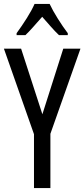

<svg xmlns="http://www.w3.org/2000/svg" viewBox="-20 -963 432 983"><path d="M197 -378 304 -714H392L238 -278V0H154V-276L0 -714H88ZM234 -943Q250 -909 276 -867.5Q302 -826 327 -793V-783H282Q261 -803 240 -827Q219 -851 196 -877Q173 -851 150.5 -825.5Q128 -800 110 -783H65V-793Q92 -830 117.5 -870.5Q143 -911 157 -943Z"/></svg>

Font: Noto Sans Ethiopic ExtraCondensed
Style: Regular
Weight: 400
Width: 2
Designer: Monotype Design Team
Foundry: Monotype Imaging Inc.
Version: Version 2.102; ttfautohint (v1.8.4.7-5d5b)